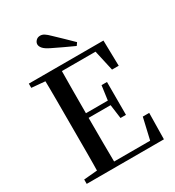

<svg xmlns="http://www.w3.org/2000/svg" viewBox="-224 -1091 1108 1219"><g transform="rotate(-30 330.0 -481.5)"><path d="M445 -810 431 -790Q393 -807 355 -825Q317 -843 280 -861Q245 -878 232 -893.5Q219 -909 219 -923Q219 -938 231 -950.5Q243 -963 262 -963Q277 -963 291.5 -954Q306 -945 330 -921Q357 -895 386.5 -867Q416 -839 445 -810ZM48 0V-32L195 -45H208V0ZM146 0Q148 -85 148 -170.5Q148 -256 148 -342V-393Q148 -479 148 -564.5Q148 -650 146 -735H270Q269 -651 268.5 -564Q268 -477 268 -384V-359Q268 -261 268.5 -173.5Q269 -86 270 0ZM208 0V-36H587L527 -6L570 -192H617L614 0ZM208 -357V-391H452V-357ZM443 -255 428 -366V-387L443 -496H483V-255ZM48 -704V-735H208V-691H195ZM550 -548 509 -731 568 -699H208V-735H595L599 -548Z"/></g></svg>

Font: Noto Serif JP ExtraLight SemiBold
Style: Regular
Weight: 600
Version: Version 2.003-H1;hotconv 1.1.1;makeotfexe 2.6.0